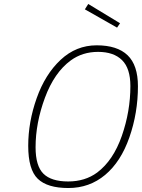

<svg xmlns="http://www.w3.org/2000/svg" viewBox="-20 -937 714 966"><path d="M424 -917 584 -820 569 -798 407 -890ZM469 -69Q550 -130 593 -253.5Q636 -377 636 -504Q636 -593 594 -634.5Q552 -676 473.5 -676Q395 -676 336 -633Q253 -572 206 -445Q159 -318 159 -196Q159 -102 198.5 -63Q238 -24 323 -24Q408 -24 469 -69ZM674 -503Q674 -369 631 -246Q588 -123 509 -57Q430 9 324 9Q218 9 170 -37.5Q122 -84 122 -203.5Q122 -323 164.5 -443Q207 -563 285 -636Q363 -709 466.5 -709Q570 -709 622 -659Q674 -609 674 -503Z"/></svg>

Font: Titillium Web ExtraLight
Style: Italic
Weight: 275
Italic angle: -13°
Version: Version 1.002;PS 57.000;hotconv 1.0.70;makeotf.lib2.5.55311